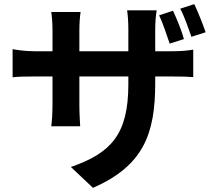

<svg xmlns="http://www.w3.org/2000/svg" viewBox="-20 -830 1040 929"><path d="M975 -674C962 -712 939 -770 920 -810L852 -788C873 -749 891 -695 906 -652ZM731 -582V-688C731 -728 735 -760 738 -780H595C598 -761 601 -728 601 -688V-582H364V-681C364 -721 367 -753 370 -772H228C231 -753 234 -721 234 -682V-582H149C98 -582 60 -589 41 -592V-456C64 -459 98 -460 149 -460H234V-324C234 -279 231 -239 228 -219H368C367 -239 364 -279 364 -324V-460H601V-422C601 -177 515 -89 323 -22L430 79C673 -28 731 -180 731 -427V-460H806C857 -460 893 -459 915 -457V-590C888 -585 858 -582 805 -582ZM870 -641C859 -681 836 -738 817 -778L750 -756C769 -716 786 -662 801 -619Z"/></svg>

Font: Spoqa Han Sans Neo Bold
Style: Bold
Weight: 700
Designer: [Spoqa Han Sans Neo] Dong-huui Kim  Younghwa Kang  Yujin Lee  [Noto Sans] Ryoko NISHIZUKA  (kana & ideographs); Paul D. 
Foundry: Spoqa (http://www.spoqa-han-sans.com)
Version: Version 1.000